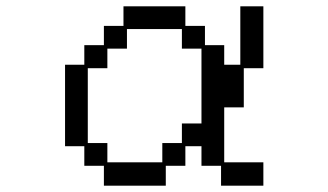

<svg xmlns="http://www.w3.org/2000/svg" viewBox="-20 -560 1040 608"><path d="M186 -355H247V-417H309V-478H371V-540H567V-478H629V-417H690V-355H741V-540H814V-344H752V-220H690V-46H814V28H680V-35H618V-97H567V-35H505V28H309V-35H247V-97H186ZM320 -107V-46H494V-107H556V-169H618V-406H556V-468H382V-406H320V-344H258V-107Z"/></svg>

Font: DotGothic16
Style: Regular
Weight: 400
Designer: Fontworks Inc.
Foundry: Fontworks Inc.
Version: Version 1.100